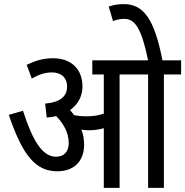

<svg xmlns="http://www.w3.org/2000/svg" viewBox="-20 -916 903 936"><path d="M390 -211C390 -239 385 -263 377 -284C389 -282 401 -281 411 -281C438 -281 462 -284 486 -291V0H563V-553H702V0H779V-553H863V-622H772C732 -826 679 -896 583 -896C556 -896 534 -892 510 -884L531 -813C548 -820 565 -824 586 -824C639 -824 670 -776 702 -622H430V-553H486V-362C459 -353 435 -349 401 -349C379 -349 360 -351 341 -355C335 -363 328 -372 321 -379C358 -405 382 -444 382 -495C382 -575 331 -632 239 -632C186 -632 148 -618 110 -600L135 -533C168 -552 199 -563 233 -563C277 -563 307 -539 307 -494C307 -446 273 -417 200 -411L208 -343C224 -344 239 -346 254 -350C288 -315 315 -271 315 -219C315 -174 290 -152 253 -152C184 -152 137 -237 92 -376L23 -356C90 -158 154 -81 259 -81C337 -81 390 -126 390 -211Z"/></svg>

Font: Noto Sans Condensed
Style: Italic
Weight: 400
Width: 3
Italic angle: -12°
Designer: Monotype Design Team
Foundry: Monotype Imaging Inc.
Version: Version 2.013